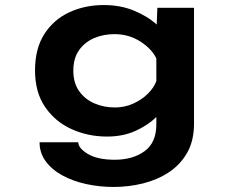

<svg xmlns="http://www.w3.org/2000/svg" viewBox="-20 -531 915 762"><path d="M404.5 11Q330 11 264.8 -18.2Q199.5 -47.5 159.2 -106Q119 -164.5 119 -251.5Q119 -338.5 156.2 -396.2Q193.5 -454 255.5 -482.5Q317.5 -511 392 -511Q457.5 -511 511.2 -489Q565 -467 602 -433.5L604.5 -500H750V-40Q750 27.5 722.8 75.2Q695.5 123 649.8 153Q604 183 547.2 197Q490.5 211 431.5 211Q375 211 322.2 199.5Q269.5 188 227.8 165.2Q186 142.5 161.5 109.2Q137 76 137 33.5H290.5Q291 57.5 329.2 80.2Q367.5 103 435.5 103Q507 103 553.8 69Q600.5 35 600.5 -38V-66.5Q566.5 -33.5 517 -11.2Q467.5 11 404.5 11ZM271 -250.5Q271 -202 294 -169.5Q317 -137 354.5 -120.8Q392 -104.5 436.5 -104.5Q474 -104.5 508 -119.5Q542 -134.5 566.5 -158.8Q591 -183 600.5 -209.5V-299Q582.5 -337 537 -366.2Q491.5 -395.5 434 -395.5Q390 -395.5 353 -379.5Q316 -363.5 293.5 -331.5Q271 -299.5 271 -250.5Z"/></svg>

Font: Trispace SemiExpanded SemiBold
Style: Regular
Weight: 600
Width: 6
Designer: Tyler Finck
Foundry: Etcetera Type Company
Version: Version 1.210; ttfautohint (v1.8.3)